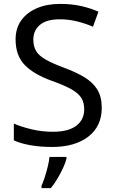

<svg xmlns="http://www.w3.org/2000/svg" viewBox="-20 -744 589 985"><path d="M502 -191Q502 -96 433 -43Q364 10 247 10Q187 10 136 1Q85 -8 51 -24V-110Q87 -94 140.5 -81Q194 -68 251 -68Q331 -68 371.5 -99Q412 -130 412 -183Q412 -218 397 -242Q382 -266 345.5 -286.5Q309 -307 244 -330Q153 -363 106.5 -411Q60 -459 60 -542Q60 -599 89 -639.5Q118 -680 169.5 -702Q221 -724 288 -724Q347 -724 396 -713Q445 -702 485 -684L457 -607Q420 -623 376.5 -634Q333 -645 286 -645Q219 -645 185 -616.5Q151 -588 151 -541Q151 -505 166 -481Q181 -457 215 -438Q249 -419 307 -397Q370 -374 413.5 -347.5Q457 -321 479.5 -284Q502 -247 502 -191ZM321 70Q317 88 304.5 115.5Q292 143 275.5 171Q259 199 241 221H193V209Q201 192 209.5 165.5Q218 139 225 110.5Q232 82 234 61H321Z"/></svg>

Font: Noto Sans Sogdian
Style: Regular
Weight: 400
Designer: Monotype Design Team
Foundry: Monotype Imaging Inc.
Version: Version 2.002; ttfautohint (v1.8.4.7-5d5b)